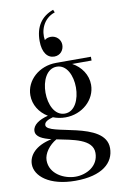

<svg xmlns="http://www.w3.org/2000/svg" viewBox="-109 -875 721 1149"><g transform="rotate(-10 251.5 -300.5)"><path d="M261 -169C363 -169 445 -244 445 -335C445 -395 409 -448 355 -477H473V-500H262H261C158 -500 76 -426 76 -335C76 -278 108 -227 158 -197C103 -183 64 -157 63 -121C62 -85 103 -68 155 -55C54 -34 13 20 13 73C13 144 95 215 254 215C417 215 491 147 491 58C491 -109 133 -79 133 -144C133 -167 163 -176 186 -183C209 -174 234 -169 261 -169ZM261 -192C199 -192 168 -263 168 -335C168 -406 199 -477 261 -477C322 -477 353 -406 353 -335C353 -263 322 -192 261 -192ZM306 -799 299 -816C224 -789 187 -731 187 -646C187 -575 217 -539 258 -539C295 -539 317 -568 317 -600C317 -633 290 -659 257 -659C243 -659 229 -655 219 -646C209 -701 233 -775 306 -799ZM104 65C104 23 139 -24 184 -49C280 -29 400 -13 400 71C400 152 325 191 259 191C190 191 104 148 104 65Z"/></g></svg>

Font: Sprat Condesed
Style: Regular
Weight: 400
Width: 3
Designer: Ethan Nakache
Foundry: Collletttivo
Version: Version 2.000;Glyphs 3.2 (3217)